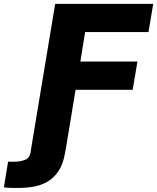

<svg xmlns="http://www.w3.org/2000/svg" viewBox="-117 -747 796 972"><path d="M41.5 0 162.3 -727.3H658.7L634.6 -584.5H313.9L289.8 -435.4H578.8L554.7 -292.3H265.6L217.3 0H217L212.7 25.2Q202.8 83.8 179 119.3Q155.2 154.8 122.3 173.3Q89.5 191.8 51.8 198.2Q14.2 204.5 -23.8 204.5Q-37.6 204.5 -61.3 204.2Q-84.9 203.8 -97.3 201.3L-76 71Q-71.7 71.7 -65 71.9Q-58.2 72.1 -51.8 71.7Q-46.2 71.7 -43.7 71.7Q-16.7 71.7 8 62.9Q32.7 54 37.6 24.9Z"/></svg>

Font: Inter UI Extra Bold
Style: Italic
Weight: 800
Italic angle: 9.39999°
Designer: Rasmus Andersson
Foundry: rsms
Version: 3.2;8d6f07862